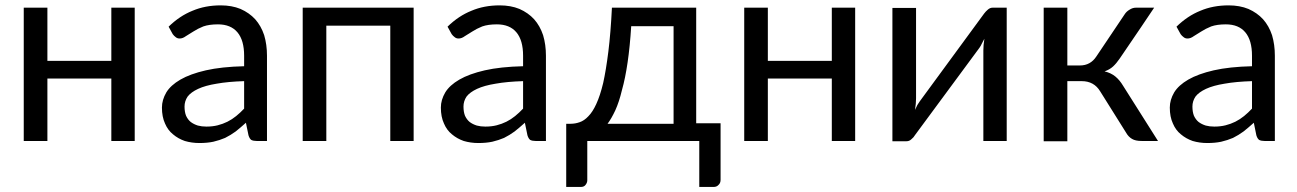

<svg xmlns="http://www.w3.org/2000/svg" viewBox="-20 -536 4933 730"><path d="M492.2 -506.8Q492.2 -379.9 492.2 0Q469.7 0 403.3 0Q403.3 -59.6 403.3 -237.3Q341.8 -237.3 160.2 -237.3Q160.2 -177.7 160.2 0Q137.7 0 70.3 0Q70.3 -79.1 70.3 -316.4Q70.3 -364.3 70.3 -506.8Q92.8 -506.8 160.2 -506.8Q160.2 -456.1 160.2 -304.7Q220.7 -304.7 403.3 -304.7Q403.3 -355.5 403.3 -506.8Q425.8 -506.8 492.2 -506.8Z M908.2 -227.5Q846.7 -225.6 803.7 -217.8Q760.7 -210.9 733.4 -198.2Q706.1 -185.5 693.4 -168.9Q681.6 -151.4 681.6 -130.9Q681.6 -110.4 687.5 -95.7Q694.3 -81.1 705.1 -72.3Q716.8 -63.5 732.4 -58.6Q747.1 -54.7 764.6 -54.7Q788.1 -54.7 807.6 -59.6Q827.1 -64.5 844.7 -73.2Q862.3 -82 877.9 -94.7Q893.6 -107.4 908.2 -123Q908.2 -158.2 908.2 -227.5ZM621.1 -434.6Q663.1 -475.6 711.9 -495.1Q759.8 -515.6 819.3 -515.6Q861.3 -515.6 894.5 -502Q927.7 -487.3 950.2 -462.9Q972.7 -437.5 984.4 -402.3Q995.1 -366.2 995.1 -324.2Q995.1 -215.8 995.1 0Q985.4 0 956.1 0Q943.4 0 935.5 -3.9Q928.7 -8.8 924.8 -21.5Q921.9 -37.1 915 -69.3Q894.5 -50.8 876 -36.1Q857.4 -22.5 835.9 -11.7Q815.4 -2.9 791 2.9Q767.6 7.8 738.3 7.8Q709 7.8 682.6 0Q657.2 -8.8 637.7 -25.4Q618.2 -41 607.4 -66.4Q595.7 -91.8 595.7 -127Q595.7 -156.2 612.3 -184.6Q628.9 -211.9 666 -233.4Q703.1 -254.9 762.7 -268.6Q822.3 -282.2 908.2 -284.2Q908.2 -297.9 908.2 -324.2Q908.2 -382.8 882.8 -413.1Q857.4 -443.4 808.6 -443.4Q775.4 -443.4 752.9 -435.5Q731.4 -426.8 714.8 -416Q698.2 -406.2 686.5 -398.4Q674.8 -389.6 663.1 -389.6Q654.3 -389.6 648.4 -394.5Q641.6 -399.4 636.7 -406.2Q631.8 -416 621.1 -434.6Z M1552.7 0Q1530.3 0 1463.9 0Q1463.9 -109.4 1463.9 -438.5Q1402.3 -438.5 1220.7 -438.5Q1220.7 -329.1 1220.7 0Q1198.2 0 1130.9 0Q1130.9 -79.1 1130.9 -316.4Q1130.9 -364.3 1130.9 -506.8Q1236.3 -506.8 1552.7 -506.8Q1552.7 -379.9 1552.7 0Z M1968.8 -227.5Q1907.2 -225.6 1864.3 -217.8Q1821.3 -210.9 1793.9 -198.2Q1766.6 -185.5 1753.9 -168.9Q1742.2 -151.4 1742.2 -130.9Q1742.2 -110.4 1748 -95.7Q1754.9 -81.1 1765.6 -72.3Q1777.3 -63.5 1793 -58.6Q1807.6 -54.7 1825.2 -54.7Q1848.6 -54.7 1868.2 -59.6Q1887.7 -64.5 1905.3 -73.2Q1922.9 -82 1938.5 -94.7Q1954.1 -107.4 1968.8 -123Q1968.8 -158.2 1968.8 -227.5ZM1681.6 -434.6Q1723.6 -475.6 1772.5 -495.1Q1820.3 -515.6 1879.9 -515.6Q1921.9 -515.6 1955.1 -502Q1988.3 -487.3 2010.7 -462.9Q2033.2 -437.5 2044.9 -402.3Q2055.7 -366.2 2055.7 -324.2Q2055.7 -215.8 2055.7 0Q2045.9 0 2016.6 0Q2003.9 0 1996.1 -3.9Q1989.3 -8.8 1985.4 -21.5Q1982.4 -37.1 1975.6 -69.3Q1955.1 -50.8 1936.5 -36.1Q1918 -22.5 1896.5 -11.7Q1876 -2.9 1851.6 2.9Q1828.1 7.8 1798.8 7.8Q1769.5 7.8 1743.2 0Q1717.8 -8.8 1698.2 -25.4Q1678.7 -41 1668 -66.4Q1656.2 -91.8 1656.2 -127Q1656.2 -156.2 1672.9 -184.6Q1689.5 -211.9 1726.6 -233.4Q1763.7 -254.9 1823.2 -268.6Q1882.8 -282.2 1968.8 -284.2Q1968.8 -297.9 1968.8 -324.2Q1968.8 -382.8 1943.4 -413.1Q1918 -443.4 1869.1 -443.4Q1835.9 -443.4 1813.5 -435.5Q1792 -426.8 1775.4 -416Q1758.8 -406.2 1747.1 -398.4Q1735.4 -389.6 1723.6 -389.6Q1714.8 -389.6 1709 -394.5Q1702.1 -399.4 1697.3 -406.2Q1692.4 -416 1681.6 -434.6Z M2541 -65.4Q2541 -158.2 2541 -436.5Q2500 -436.5 2379.9 -436.5Q2375 -358.4 2366.2 -298.8Q2357.4 -238.3 2344.7 -193.4Q2334 -148.4 2319.3 -116.2Q2304.7 -85 2290 -65.4Q2373 -65.4 2541 -65.4ZM2719.7 -67.4Q2719.7 -13.7 2719.7 147.5Q2719.7 160.2 2711.9 167Q2705.1 174.8 2693.4 174.8Q2675.8 174.8 2638.7 174.8Q2638.7 130.9 2638.7 0Q2532.2 0 2212.9 0Q2212.9 37.1 2212.9 149.4Q2212.9 158.2 2207 166Q2201.2 174.8 2188.5 174.8Q2169.9 174.8 2132.8 174.8Q2132.8 139.6 2132.8 35.2Q2132.8 9.8 2132.8 -65.4Q2136.7 -65.4 2149.4 -65.4Q2167 -65.4 2183.6 -71.3Q2201.2 -77.1 2216.8 -93.8Q2233.4 -110.4 2247.1 -140.6Q2261.7 -171.9 2273.4 -220.7Q2284.2 -269.5 2293 -339.8Q2301.8 -410.2 2306.6 -506.8Q2413.1 -506.8 2627 -506.8Q2627 -396.5 2627 -67.4Q2650.4 -67.4 2719.7 -67.4Z M3231.4 -506.8Q3231.4 -379.9 3231.4 0Q3209 0 3142.6 0Q3142.6 -59.6 3142.6 -237.3Q3081.1 -237.3 2899.4 -237.3Q2899.4 -177.7 2899.4 0Q2877 0 2809.6 0Q2809.6 -79.1 2809.6 -316.4Q2809.6 -364.3 2809.6 -506.8Q2832 -506.8 2899.4 -506.8Q2899.4 -456.1 2899.4 -304.7Q2960 -304.7 3142.6 -304.7Q3142.6 -355.5 3142.6 -506.8Q3165 -506.8 3231.4 -506.8Z M3807.6 -506.8Q3807.6 -379.9 3807.6 0Q3785.2 0 3718.8 0Q3718.8 -85.9 3718.8 -343.8Q3718.8 -353.5 3719.7 -365.2Q3720.7 -377 3722.7 -388.7Q3717.8 -378.9 3712.9 -370.1Q3709 -361.3 3704.1 -354.5Q3622.1 -244.1 3459 -22.5Q3454.1 -13.7 3445.3 -6.8Q3437.5 1 3426.8 1Q3409.2 1 3373 1Q3373 -79.1 3373 -316.4Q3373 -363.3 3373 -505.9Q3395.5 -505.9 3462.9 -505.9Q3462.9 -419.9 3462.9 -162.1Q3462.9 -152.3 3461.9 -141.6Q3460.9 -129.9 3459 -118.2Q3463.9 -127.9 3467.8 -136.7Q3472.7 -144.5 3477.5 -151.4Q3558.6 -262.7 3721.7 -484.4Q3727.5 -492.2 3735.4 -499Q3744.1 -506.8 3753.9 -506.8Q3772.5 -506.8 3807.6 -506.8Z M4255.9 -481.4Q4262.7 -492.2 4274.4 -499Q4286.1 -506.8 4298.8 -506.8Q4322.3 -506.8 4368.2 -506.8Q4335.9 -458 4237.3 -313.5Q4224.6 -294.9 4211.9 -283.2Q4199.2 -271.5 4179.7 -264.6Q4204.1 -258.8 4220.7 -245.1Q4237.3 -231.4 4250 -210Q4293.9 -139.6 4382.8 0Q4367.2 0 4321.3 0Q4296.9 0 4284.2 -7.8Q4270.5 -15.6 4261.7 -31.2Q4228.5 -84 4163.1 -188.5Q4139.6 -227.5 4092.8 -227.5Q4074.2 -227.5 4038.1 -227.5Q4038.1 -170.9 4038.1 1Q4015.6 1 3948.2 1Q3948.2 -79.1 3948.2 -316.4Q3948.2 -364.3 3948.2 -506.8Q3970.7 -506.8 4038.1 -506.8Q4038.1 -452.1 4038.1 -287.1Q4049.8 -287.1 4085.9 -287.1Q4126 -287.1 4148.4 -321.3Q4184.6 -375 4255.9 -481.4Z M4740.2 -227.5Q4678.7 -225.6 4635.7 -217.8Q4592.8 -210.9 4565.4 -198.2Q4538.1 -185.5 4525.4 -168.9Q4513.7 -151.4 4513.7 -130.9Q4513.7 -110.4 4519.5 -95.7Q4526.4 -81.1 4537.1 -72.3Q4548.8 -63.5 4564.5 -58.6Q4579.1 -54.7 4596.7 -54.7Q4620.1 -54.7 4639.6 -59.6Q4659.2 -64.5 4676.8 -73.2Q4694.3 -82 4710 -94.7Q4725.6 -107.4 4740.2 -123Q4740.2 -158.2 4740.2 -227.5ZM4453.1 -434.6Q4495.1 -475.6 4543.9 -495.1Q4591.8 -515.6 4651.4 -515.6Q4693.4 -515.6 4726.6 -502Q4759.8 -487.3 4782.2 -462.9Q4804.7 -437.5 4816.4 -402.3Q4827.1 -366.2 4827.1 -324.2Q4827.1 -215.8 4827.1 0Q4817.4 0 4788.1 0Q4775.4 0 4767.6 -3.9Q4760.7 -8.8 4756.8 -21.5Q4753.9 -37.1 4747.1 -69.3Q4726.6 -50.8 4708 -36.1Q4689.5 -22.5 4668 -11.7Q4647.5 -2.9 4623 2.9Q4599.6 7.8 4570.3 7.8Q4541 7.8 4514.6 0Q4489.3 -8.8 4469.7 -25.4Q4450.2 -41 4439.5 -66.4Q4427.7 -91.8 4427.7 -127Q4427.7 -156.2 4444.3 -184.6Q4460.9 -211.9 4498 -233.4Q4535.2 -254.9 4594.7 -268.6Q4654.3 -282.2 4740.2 -284.2Q4740.2 -297.9 4740.2 -324.2Q4740.2 -382.8 4714.8 -413.1Q4689.5 -443.4 4640.6 -443.4Q4607.4 -443.4 4585 -435.5Q4563.5 -426.8 4546.9 -416Q4530.3 -406.2 4518.6 -398.4Q4506.8 -389.6 4495.1 -389.6Q4486.3 -389.6 4480.5 -394.5Q4473.6 -399.4 4468.8 -406.2Q4463.9 -416 4453.1 -434.6Z"/></svg>

Font: Lato
Style: Regular
Weight: 400
Designer: Lukasz Dziedzic with Adam Twardoch and Botio Nikoltchev
Version: Version 2.015; 2015-08-06; http://www.latofonts.com/